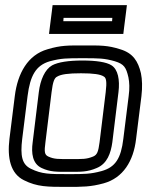

<svg xmlns="http://www.w3.org/2000/svg" viewBox="-20 -697 576 752"><path d="M534 -321C538 -355 537 -386 532 -410C521 -457 501 -489 451 -504C401 -520 373 -519 310 -519C247 -519 219 -520 166 -504C89 -482 49 -410 38 -321L17 -153C8 -78 21 -17 74 9C126 35 166 35 242 35C303 35 335 35 386 21C462 0 503 -66 513 -153L534 -321ZM484 -321 463 -153C454 -77 432 -42 378 -27C334 -15 310 -15 248 -15C172 -15 144 -15 101 -36C66 -53 59 -86 67 -153L88 -321C98 -400 120 -441 175 -457C220 -469 241 -469 304 -469C367 -469 388 -469 430 -457C466 -446 474 -433 483 -394C487 -374 488 -351 484 -321ZM370 -140C365 -103 361 -91 345 -84C318 -73 304 -74 256 -74C208 -74 193 -73 169 -84C154 -91 153 -103 158 -140L182 -336C187 -377 193 -392 204 -397C219 -406 247 -410 297 -410C346 -410 374 -406 387 -397C396 -392 399 -377 394 -336L370 -140ZM420 -140 444 -336C450 -385 442 -425 417 -441C397 -454 356 -460 303 -460C250 -460 208 -454 184 -441C156 -425 138 -385 132 -336L108 -140C102 -97 107 -56 143 -39C177 -23 203 -24 249 -24C296 -24 322 -23 359 -39C400 -56 414 -97 420 -140ZM466 -589 474 -652 477 -677H452H211H186L183 -652L175 -589L172 -564H197H438H463L466 -589ZM419 -614H228L229 -627H420L419 -614Z"/></svg>

Font: Gamestation Display Outline
Style: Italic
Weight: 400
Designer: Jonas Hecksher
Foundry: Jonas Hecksher, Playtypeª, e-types AS
Version: Version 1.003